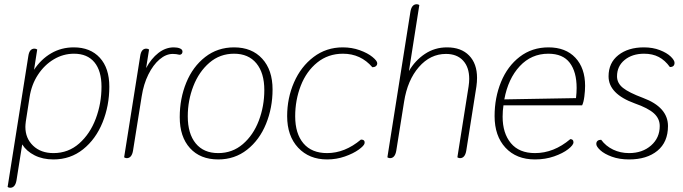

<svg xmlns="http://www.w3.org/2000/svg" viewBox="-20 -744 3232 908"><path d="M16 140 114 -479Q119 -514 143 -514Q149 -514 156 -510L141 -414Q174 -464 222 -492Q270 -520 329 -520Q407 -520 452 -471Q497 -422 497 -334Q497 -244 465 -165Q433 -86 373 -38Q313 10 233 10Q182 10 143.5 -9.5Q105 -29 85 -61L58 109Q52 144 28 144Q21 144 16 140ZM460 -334Q460 -409 426.5 -449.5Q393 -490 330 -490Q279 -490 234.5 -463.5Q190 -437 159.5 -390.5Q129 -344 120 -285L102 -169Q100 -153 100 -144Q100 -90 136.5 -55Q173 -20 233 -20Q303 -20 354.5 -65.5Q406 -111 433 -183Q460 -255 460 -334Z M567 0 643 -479Q648 -514 672 -514Q678 -514 685 -510L671 -422Q695 -467 729 -493.5Q763 -520 802 -520Q819 -520 831 -515Q843 -510 843 -500Q843 -493 839 -489Q835 -485 829 -485Q813 -489 797 -489Q765 -489 734.5 -463Q704 -437 681.5 -391.5Q659 -346 650 -288L609 -31Q603 4 579 4Q574 4 567 0Z M830 -190Q830 -278 861 -353.5Q892 -429 950.5 -474.5Q1009 -520 1087 -520Q1171 -520 1220 -466.5Q1269 -413 1269 -321Q1269 -234 1238 -158Q1207 -82 1148.5 -36Q1090 10 1012 10Q927 10 878.5 -43.5Q830 -97 830 -190ZM1230 -318Q1230 -399 1192.5 -444.5Q1155 -490 1087 -490Q1020 -490 970.5 -447.5Q921 -405 894.5 -337Q868 -269 868 -194Q868 -112 905.5 -66Q943 -20 1012 -20Q1079 -20 1128.5 -62.5Q1178 -105 1204 -173.5Q1230 -242 1230 -318Z M1338 -195Q1338 -280 1370.5 -354.5Q1403 -429 1463 -474.5Q1523 -520 1601 -520Q1644 -520 1681.5 -506.5Q1719 -493 1741.5 -474.5Q1764 -456 1764 -445Q1764 -436 1757.5 -431Q1751 -426 1741 -426Q1686 -490 1602 -490Q1532 -490 1480.5 -448.5Q1429 -407 1402.5 -339Q1376 -271 1376 -194Q1376 -112 1415 -66Q1454 -20 1527 -20Q1611 -20 1687 -84Q1707 -84 1704 -66Q1702 -55 1676.5 -36.5Q1651 -18 1611 -4Q1571 10 1527 10Q1442 10 1390 -45.5Q1338 -101 1338 -195Z M1812 0 1921 -689Q1927 -724 1951 -724Q1958 -724 1963 -720L1914 -408Q1943 -458 1989.5 -489Q2036 -520 2094 -520Q2161 -520 2198.5 -481.5Q2236 -443 2236 -376Q2236 -356 2233 -335L2185 -31Q2179 4 2155 4Q2150 4 2143 0L2196 -335Q2199 -355 2199 -371Q2199 -426 2170 -457.5Q2141 -489 2089 -489Q2015 -489 1961 -427Q1907 -365 1891 -263L1854 -31Q1848 4 1824 4Q1819 4 1812 0Z M2319 -195Q2319 -282 2349.5 -356.5Q2380 -431 2438 -475.5Q2496 -520 2574 -520Q2655 -520 2701 -471Q2747 -422 2747 -338Q2747 -315 2743.5 -287.5Q2740 -260 2733 -246H2361Q2357 -221 2357 -192Q2357 -114 2396 -67Q2435 -20 2510 -20Q2599 -20 2677 -86Q2692 -86 2692 -71Q2692 -58 2667 -38.5Q2642 -19 2600.5 -4.5Q2559 10 2510 10Q2422 10 2370.5 -45.5Q2319 -101 2319 -195ZM2704 -280Q2707 -306 2707 -328Q2707 -404 2674.5 -447Q2642 -490 2573 -490Q2493 -490 2438 -431Q2383 -372 2365 -274Z M2800 -63Q2800 -73 2806 -78Q2812 -83 2823 -83Q2845 -53 2879.5 -36.5Q2914 -20 2955 -20Q3018 -20 3059 -56Q3100 -92 3100 -148Q3100 -183 3072.5 -208Q3045 -233 2982 -255Q2858 -300 2858 -383Q2858 -447 2904.5 -483.5Q2951 -520 3025 -520Q3067 -520 3100.5 -507Q3134 -494 3152 -476.5Q3170 -459 3170 -447Q3170 -427 3148 -427Q3125 -459 3095.5 -474.5Q3066 -490 3026 -490Q2970 -490 2934 -460.5Q2898 -431 2898 -383Q2898 -351 2926 -328.5Q2954 -306 3021 -281Q3139 -237 3139 -148Q3139 -72 3089 -31Q3039 10 2955 10Q2909 10 2873.5 -3Q2838 -16 2819 -33.5Q2800 -51 2800 -63Z"/></svg>

Font: Thasadith
Style: Italic
Weight: 400
Italic angle: -9°
Designer: Cadson Demak Co.,Ltd.
Foundry: Cadson Demak Co.,Ltd.
Version: Version 1.000; ttfautohint (v1.6)